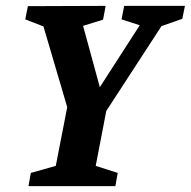

<svg xmlns="http://www.w3.org/2000/svg" viewBox="-20 -634 650 654"><path d="M77 0 85 -45 170 -69 209 -269 128 -544 66 -568 75 -613 340 -614 331 -567 263 -546 320 -337 456 -548 394 -568 403 -614H610L601 -570L530 -545L342 -256L306 -69L381 -45L373 0Z"/></svg>

Font: Manuale
Style: Bold Italic
Weight: 700
Italic angle: -11°
Version: Version 1.002